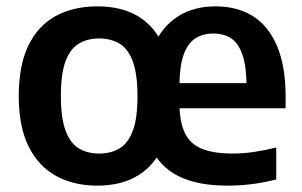

<svg xmlns="http://www.w3.org/2000/svg" viewBox="-20 -574 950 604"><path d="M286.5 10Q212 10 156.5 -20.5Q101 -51 70 -113.2Q39 -175.5 39 -271.5Q39 -368 69.2 -430.5Q99.5 -493 155 -523.5Q210.5 -554 286.5 -554Q363.5 -554 416 -521.8Q468.5 -489.5 495 -426.8Q521.5 -364 521.5 -272Q521.5 -180 494.2 -117.2Q467 -54.5 414.5 -22.2Q362 10 286.5 10ZM292 -91Q329.5 -91 356.5 -107.5Q383.5 -124 398 -163.2Q412.5 -202.5 412.5 -271Q412.5 -340.5 398 -380.2Q383.5 -420 356.2 -436.5Q329 -453 292 -453Q254.5 -453 227.5 -436.5Q200.5 -420 186 -380.8Q171.5 -341.5 171.5 -273Q171.5 -203.5 186 -163.8Q200.5 -124 227.5 -107.5Q254.5 -91 292 -91ZM696 10Q601 10 541.2 -20Q481.5 -50 453.5 -112.5Q425.5 -175 425.5 -273.5L437 -283.5Q437 -369.5 463.5 -430Q490 -490.5 539.5 -522.2Q589 -554 658 -554Q727 -554 776.2 -522.8Q825.5 -491.5 852 -428.2Q878.5 -365 878.5 -269.5V-233.5H520V-312.5H778L755.5 -300.5Q755.5 -363.5 743.2 -400.2Q731 -437 708 -452.8Q685 -468.5 651 -468.5Q617.5 -468.5 593.8 -452.8Q570 -437 557.2 -400.5Q544.5 -364 544.5 -302V-251Q544.5 -192 561 -156.8Q577.5 -121.5 614.5 -106.2Q651.5 -91 713 -91Q744.5 -91 779 -96Q813.5 -101 849 -110V-9.5Q807.5 1 770 5.5Q732.5 10 696 10Z"/></svg>

Font: Encode Sans Condensed Thin SemiBold
Style: Regular
Weight: 600
Version: Version 3.002